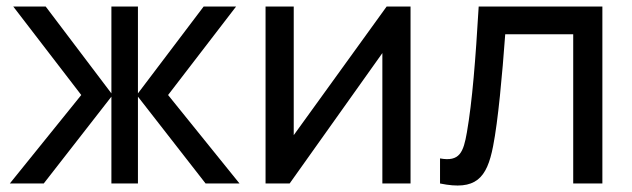

<svg xmlns="http://www.w3.org/2000/svg" viewBox="-20 -560 1928 586"><path d="M10 0H113.5L320 -265V0H401V-265L607.5 0H711L493 -270L700.5 -540H601.5L401 -275V-540H320V-275L119.5 -540H20.5L228 -270Z M1233 -540H1160L876.5 -147.5V-540H790.5V0H864L1147 -398V0H1233Z M1323 -76.5V0C1432 22.5 1466 -15.5 1485 -114C1500 -189.5 1513 -332 1522 -455.5H1729.5V0H1818.5V-540H1441C1431.5 -379.5 1421.5 -250.5 1405 -156C1394.5 -95.5 1383 -65.5 1323 -76.5Z"/></svg>

Font: Eudonet Medium
Style: Regular
Weight: 500
Designer: Mikhail Sharanda
Foundry: Mikhail Sharanda
Version: Version 4.503;Glyphs 3.1.2 (3151)